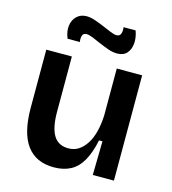

<svg xmlns="http://www.w3.org/2000/svg" viewBox="-110 -818 825 921"><g transform="rotate(15 302.5 -357.5)"><path d="M241 13Q152 13 106.5 -48.5Q61 -110 61 -235V-523H188V-249Q188 -170 211.5 -131.5Q235 -93 285 -93Q314 -93 336 -107.5Q358 -122 374.5 -148Q391 -174 400 -210Q409 -246 411 -289V-523H537V-218V0H432L435 -168H418Q405 -105 382 -64.5Q359 -24 324 -5.5Q289 13 241 13ZM393 -593Q372 -593 349 -601Q326 -609 303 -619Q280 -629 261 -637Q242 -645 229 -645Q213 -645 208.5 -632Q204 -619 207 -600H146Q132 -634 136 -663Q140 -692 159 -710Q178 -728 207 -728Q227 -728 250 -720Q273 -712 295.5 -702.5Q318 -693 337 -685Q356 -677 368 -677Q385 -677 389.5 -692Q394 -707 391 -723H451Q463 -690 460.5 -660.5Q458 -631 441.5 -612Q425 -593 393 -593Z"/></g></svg>

Font: Bricolage Grotesque 20pt SemiBold
Style: Regular
Weight: 600
Version: Version 1.001;gftools[0.9.33.dev8+g029e19f]